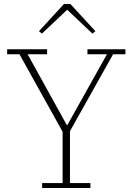

<svg xmlns="http://www.w3.org/2000/svg" viewBox="-20 -946 667 966"><path d="M192 -25H295V-283L78 -673H16V-698H217V-673H119L316 -317H319L518 -673H420V-698H611V-673H549L332 -286V-25H435V0H192ZM176 -789 302 -926H334L460 -789L445 -777L318 -897L191 -777Z"/></svg>

Font: IBM Plex Serif ExtLt
Style: Regular
Weight: 200
Designer: Mike Abbink, Paul van der Laan, Pieter van Rosmalen
Foundry: Bold Monday
Version: Version 3.001